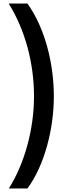

<svg xmlns="http://www.w3.org/2000/svg" viewBox="-20 -886 366 1084"><path d="M284 -342C284 -525 235 -726 135 -866H29C123 -715 172 -528 172 -342C172 -157 119 37 30 178H135C231 48 284 -158 284 -342Z"/></svg>

Font: Noto Sans Malayalam UI SemiCondensed SemiBold
Style: Regular
Weight: 600
Width: 4
Designer: Jelle Bosma - Monotype Design Team
Foundry: Monotype Imaging Inc.
Version: Version 2.104